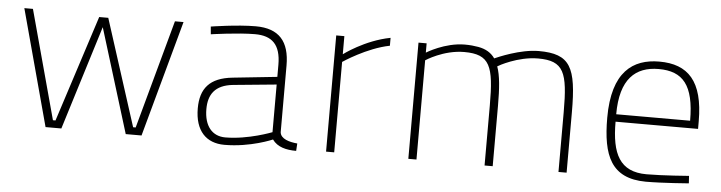

<svg xmlns="http://www.w3.org/2000/svg" viewBox="-39 -662 3092 823"><g transform="rotate(5 1507.5 -250.5)"><path d="M38 -500 173 0H241L380 -448L518 0H586L723 -500H686L558 -32H547L400 -490H361L213 -32H202L75 -500Z M1179 -353C1179 -456 1134 -509 1033 -509C953 -509 841 -491 841 -491L844 -458C844 -458 960 -475 1033 -475C1106 -475 1144 -440 1144 -353V-301L954 -281C855 -271 816 -222 816 -137C816 -40 865 9 943 9C1056 9 1149 -32 1149 -32C1171 -1 1209 8 1252 8L1254 -24C1220 -27 1182 -37 1179 -66ZM1144 -268V-63C1144 -63 1043 -23 944 -23C888 -23 853 -64 853 -137C853 -199 880 -242 958 -250Z M1380 0H1415V-389C1415 -389 1515 -457 1613 -476V-510C1503 -489 1415 -422 1415 -422V-500H1380Z M1769 0V-427C1769 -427 1844 -477 1933 -477C2044 -477 2062 -428 2062 -258V0H2097V-260C2097 -335 2093 -390 2079 -428C2083 -431 2164 -477 2251 -477C2362 -477 2380 -428 2380 -258V0H2415V-260C2415 -454 2387 -509 2251 -509C2171 -509 2077 -467 2063 -461C2047 -484 2024 -498 1991 -504C1974 -507 1955 -509 1933 -509C1847 -509 1769 -460 1769 -460V-500H1734V0Z M2757 -23C2641 -23 2605 -98 2605 -236H2960V-269C2960 -442 2893 -509 2770 -509C2656 -509 2568 -448 2568 -250C2568 -87 2607 8 2756 9C2829 9 2941 0 2941 0L2939 -32C2939 -32 2827 -23 2757 -23ZM2605 -268C2605 -420 2670 -477 2770 -477C2874 -477 2923 -421 2923 -268Z"/></g></svg>

Font: TitilliumText22L
Style: 1 wt
Weight: 100
Designer: Campivisivi
Foundry: Campivisivi
Version: 1.000